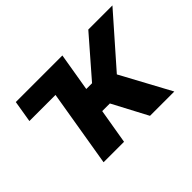

<svg xmlns="http://www.w3.org/2000/svg" viewBox="-105 -773 1001 1001"><g transform="rotate(-45 395.0 -272.5)"><path d="M179 0 250 -425.4H57.5L77.4 -545.5H420.8L385.3 -333.8H427.9L611.9 -545.5H789.8L551.8 -274.9L700.6 0H521.3L419 -193.5H362.6L329.9 0Z"/></g></svg>

Font: Inter UI
Style: Bold Italic
Weight: 700
Italic angle: 9.39999°
Designer: Rasmus Andersson
Foundry: rsms
Version: 3.2;8d6f07862